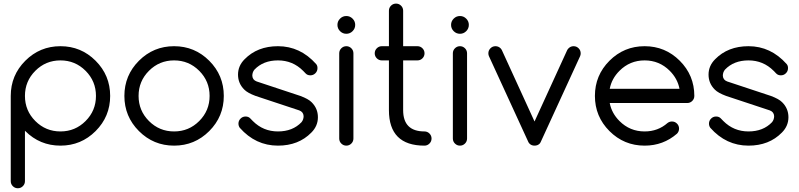

<svg xmlns="http://www.w3.org/2000/svg" viewBox="-20 -801 4395 1056"><path d="M117.2 -273.4Q117.2 -192.4 174.3 -135.3Q231.4 -78.1 312.5 -78.1Q393.6 -78.1 450.7 -135.3Q507.8 -192.4 507.8 -273.4Q507.8 -354.5 450.7 -411.6Q393.6 -468.8 312.5 -468.8Q231.4 -468.8 174.3 -411.6Q117.2 -354.5 117.2 -273.4ZM117.2 195.3Q117.2 211.4 105.7 222.9Q94.2 234.4 78.1 234.4Q62 234.4 50.5 222.9Q39.1 211.4 39.1 195.3V-273.4Q39.1 -386.7 119.1 -466.8Q199.2 -546.9 312.5 -546.9Q425.8 -546.9 505.9 -466.8Q585.9 -386.7 585.9 -273.4Q585.9 -160.2 505.9 -80.1Q425.8 0 312.5 0Q199.2 0 119.1 -80.1Q118.2 -81.1 117.2 -82Z M1210.9 -273.4Q1210.9 -160.2 1130.9 -80.1Q1050.8 0 937.5 0Q824.2 0 744.1 -80.1Q664.1 -160.2 664.1 -273.4Q664.1 -386.7 744.1 -466.8Q824.2 -546.9 937.5 -546.9Q1050.8 -546.9 1130.9 -466.8Q1210.9 -386.7 1210.9 -273.4ZM937.5 -468.8Q856.4 -468.8 799.3 -411.6Q742.2 -354.5 742.2 -273.4Q742.2 -192.4 799.3 -135.3Q856.4 -78.1 937.5 -78.1Q1018.6 -78.1 1075.7 -135.3Q1132.8 -192.4 1132.8 -273.4Q1132.8 -354.5 1075.7 -411.6Q1018.6 -468.8 937.5 -468.8Z M1385.7 -273.4Q1341.3 -290 1323.7 -308.1Q1289.1 -342.3 1289.1 -390.6Q1289.1 -439 1325.2 -475.1Q1395.5 -546.9 1508.8 -546.9Q1631.3 -546.9 1718.8 -448.7Q1726.6 -439.5 1726.1 -425.8Q1726.1 -409.7 1714.6 -398.2Q1703.1 -386.7 1687 -386.7Q1670.9 -386.7 1661.1 -397Q1651.4 -407.2 1647 -411.6Q1589.8 -468.8 1508.8 -468.8Q1427.7 -468.8 1379.4 -418Q1367.7 -403.8 1367.7 -384.3Q1369.1 -361.3 1391.6 -353L1631.8 -273.4Q1676.3 -256.8 1693.8 -238.8Q1728.5 -204.6 1728.5 -156.2Q1728.5 -107.9 1692.4 -71.8Q1622.1 0 1508.8 0Q1385.7 0 1298.8 -98.1Q1291.5 -108.4 1291.5 -121.1Q1291.5 -137.2 1303 -148.7Q1314.5 -160.2 1330.6 -160.2Q1346.7 -160.2 1356.4 -149.9Q1366.2 -139.6 1370.6 -135.3Q1427.7 -78.1 1508.8 -78.1Q1589.8 -78.1 1638.2 -128.9Q1649.9 -143.1 1649.9 -162.6Q1648.4 -185.5 1626 -193.8Z M1933.6 -664.1Q1933.6 -644 1919.2 -629.6Q1904.8 -615.2 1884.8 -615.2Q1864.7 -615.2 1850.3 -629.6Q1835.9 -644 1835.9 -664.1Q1835.9 -684.1 1850.3 -698.5Q1864.7 -712.9 1884.8 -712.9Q1904.8 -712.9 1919.2 -698.5Q1933.6 -684.1 1933.6 -664.1ZM1845.7 -507.8Q1845.7 -523.9 1857.2 -535.4Q1868.7 -546.9 1884.8 -546.9Q1900.9 -546.9 1912.4 -535.4Q1923.8 -523.9 1923.8 -507.8V-39.1Q1923.8 -22.9 1912.4 -11.5Q1900.9 0 1884.8 0Q1868.7 0 1857.2 -11.5Q1845.7 -22.9 1845.7 -39.1Z M2314.5 -78.1Q2330.6 -78.1 2342 -66.7Q2353.5 -55.2 2353.5 -39.1Q2353.5 -22.9 2342 -11.5Q2330.6 0 2314.5 0Q2119.1 0 2119.1 -195.3V-468.8H2080.1Q2064 -468.8 2052.5 -480.2Q2041 -491.7 2041 -507.8Q2041 -523.9 2052.5 -535.4Q2064 -546.9 2080.1 -546.9H2119.1V-742.2Q2119.1 -758.3 2130.6 -769.8Q2142.1 -781.2 2158.2 -781.2Q2174.3 -781.2 2185.8 -769.8Q2197.3 -758.3 2197.3 -742.2V-546.9H2275.9Q2292 -546.9 2303.5 -535.4Q2314.9 -523.9 2314.9 -507.8Q2314.9 -491.7 2303.5 -480.2Q2292 -468.8 2275.9 -468.8H2197.3V-195.3Q2197.3 -78.1 2314.5 -78.1Z M2558.6 -664.1Q2558.6 -644 2544.2 -629.6Q2529.8 -615.2 2509.8 -615.2Q2489.7 -615.2 2475.3 -629.6Q2460.9 -644 2460.9 -664.1Q2460.9 -684.1 2475.3 -698.5Q2489.7 -712.9 2509.8 -712.9Q2529.8 -712.9 2544.2 -698.5Q2558.6 -684.1 2558.6 -664.1ZM2470.7 -507.8Q2470.7 -523.9 2482.2 -535.4Q2493.7 -546.9 2509.8 -546.9Q2525.9 -546.9 2537.4 -535.4Q2548.8 -523.9 2548.8 -507.8V-39.1Q2548.8 -22.9 2537.4 -11.5Q2525.9 0 2509.8 0Q2493.7 0 2482.2 -11.5Q2470.7 -22.9 2470.7 -39.1Z M2947.8 -10.7Q2937 0 2919.9 0Q2902.8 0 2892.1 -11.2Q2888.7 -14.2 2885.7 -20.5L2668.9 -492.7Q2666 -499.5 2666 -507.8Q2666 -523.9 2677.5 -535.4Q2689 -546.9 2705.1 -546.9Q2721.2 -546.9 2732.9 -535.6Q2736.8 -531.7 2740.2 -525.4L2919.9 -132.8L3099.6 -525.4Q3103 -531.7 3107.4 -535.6Q3118.7 -546.9 3134.8 -546.9Q3150.9 -546.9 3162.4 -535.4Q3173.8 -523.9 3173.8 -507.8Q3173.8 -499.5 3170.9 -492.7L2954.1 -20.5Q2951.2 -14.2 2947.8 -10.7Z M3717.3 -312.5Q3706.5 -368.7 3663.6 -411.6Q3606.4 -468.8 3525.4 -468.8Q3444.3 -468.8 3387.2 -411.6Q3344.2 -368.7 3333.5 -312.5ZM3675.8 -132.8Q3691.9 -132.8 3703.4 -121.3Q3714.8 -109.9 3714.8 -93.8Q3714.8 -77.6 3703.6 -65.9Q3627.9 0 3525.4 0Q3412.1 0 3332 -80.1Q3252 -160.2 3252 -273.4Q3252 -386.7 3332 -466.8Q3412.1 -546.9 3525.4 -546.9Q3638.7 -546.9 3718.8 -466.8Q3798.8 -386.7 3798.8 -273.4Q3798.8 -257.3 3787.4 -245.8Q3775.9 -234.4 3759.8 -234.4H3333.5Q3344.2 -178.2 3387.2 -135.3Q3444.3 -78.1 3525.4 -78.1Q3598.6 -78.1 3651.4 -124.5Q3662.1 -132.8 3675.8 -132.8Z M3973.6 -273.4Q3929.2 -290 3911.6 -308.1Q3877 -342.3 3877 -390.6Q3877 -439 3913.1 -475.1Q3983.4 -546.9 4096.7 -546.9Q4219.2 -546.9 4306.6 -448.7Q4314.5 -439.5 4314 -425.8Q4314 -409.7 4302.5 -398.2Q4291 -386.7 4274.9 -386.7Q4258.8 -386.7 4249 -397Q4239.3 -407.2 4234.9 -411.6Q4177.7 -468.8 4096.7 -468.8Q4015.6 -468.8 3967.3 -418Q3955.6 -403.8 3955.6 -384.3Q3957 -361.3 3979.5 -353L4219.7 -273.4Q4264.2 -256.8 4281.7 -238.8Q4316.4 -204.6 4316.4 -156.2Q4316.4 -107.9 4280.3 -71.8Q4210 0 4096.7 0Q3973.6 0 3886.7 -98.1Q3879.4 -108.4 3879.4 -121.1Q3879.4 -137.2 3890.9 -148.7Q3902.3 -160.2 3918.5 -160.2Q3934.6 -160.2 3944.3 -149.9Q3954.1 -139.6 3958.5 -135.3Q4015.6 -78.1 4096.7 -78.1Q4177.7 -78.1 4226.1 -128.9Q4237.8 -143.1 4237.8 -162.6Q4236.3 -185.5 4213.9 -193.8Z"/></svg>

Font: Comfortaa
Style: Regular
Weight: 400
Designer: Johan Aakerlund - aajohan
Foundry: Johan Aakerlund
Version: Version 2.004 2013